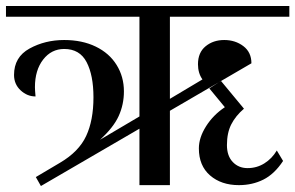

<svg xmlns="http://www.w3.org/2000/svg" viewBox="-32 -620 989 643"><path d="M937 -564H537V-289L646 -354Q631 -375 631 -405Q631 -444 656.5 -465Q682 -486 719 -486Q756 -486 783 -465.5Q810 -445 810 -408L537 -249V0H435V-189L105 3L88 -27L169 -75Q232 -112 256.5 -164.5Q281 -217 281 -294Q281 -368 258 -412Q235 -456 183 -456Q140 -456 112.5 -420.5Q85 -385 85 -328Q85 -319 87 -297Q59 -297 37 -317.5Q15 -338 15 -369Q15 -429 67 -457.5Q119 -486 183 -486Q243 -486 288.5 -464Q334 -442 358.5 -402.5Q383 -363 383 -314Q383 -270 365.5 -231.5Q348 -193 303 -152L435 -230V-564H-12V-600H937ZM669 -324 721 -261Q682 -235 658 -197Q634 -159 634 -123Q634 -65 671.5 -32.5Q709 0 768 0Q813 0 850 -18.5Q887 -37 916 -81L895 -116Q879 -89 853.5 -73Q828 -57 797 -57Q767 -57 747.5 -77.5Q728 -98 728 -134Q728 -175 742.5 -203.5Q757 -232 785 -256L708 -349Z"/></svg>

Font: Arya
Style: Regular
Weight: 400
Designer: Eduardo Rodriguez Tunni, Modular Infotech
Foundry: Eduardo Rodriguez Tunni, Modular Infotech
Version: Version 1.002